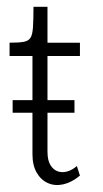

<svg xmlns="http://www.w3.org/2000/svg" viewBox="-20 -531 302 562"><path d="M214 -17Q190 3 165.5 8.5Q141 14 120.5 5Q100 -4 87.5 -25.5Q75 -47 75 -80V-377H119V-87Q119 -62 127.5 -48Q136 -34 149 -29.5Q162 -25 176.5 -29Q191 -33 205 -45ZM17 -201V-238H198V-201ZM8 -367V-406Q35 -406 49 -408.5Q63 -411 69 -420Q75 -429 76.5 -451Q78 -473 78 -511H119V-406H214V-367Z"/></svg>

Font: Darker Grotesque
Style: Regular
Weight: 400
Designer: Gabriel Lam
Foundry: TypeRant
Version: Version 1.000;gftools[0.9.28]